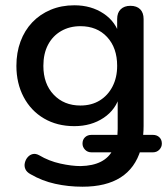

<svg xmlns="http://www.w3.org/2000/svg" viewBox="-20 -517 634 726"><path d="M292 189Q238 189 188.5 178Q139 167 96 142Q81 134 76 122.5Q71 111 74 98.5Q77 86 85 77Q93 68 104 65.5Q115 63 128 70Q165 92 208 101.5Q251 111 285 111Q331 110 361.5 94.5Q392 79 407 49L416 59H326Q311 59 301.5 49Q292 39 292 26Q292 11 301.5 2Q311 -7 326 -7H430L421 15Q423 5 424 -6Q425 -17 425 -29V-157H433Q419 -103 372 -71.5Q325 -40 261 -40Q196 -40 146.5 -69Q97 -98 69.5 -150Q42 -202 42 -268Q42 -318 57.5 -360Q73 -402 102 -432.5Q131 -463 171.5 -480Q212 -497 261 -497Q325 -497 372 -465.5Q419 -434 433 -380H423V-445Q423 -469 436.5 -482Q450 -495 473 -495Q497 -495 510 -482Q523 -469 523 -445V-41Q523 -24 521.5 -8.5Q520 7 518 20L512 -7H558Q573 -7 582.5 2Q592 11 592 26Q592 39 582.5 49Q573 59 558 59H490L512 49Q491 119 436 154Q381 189 292 189ZM284 -118Q326 -118 357 -137Q388 -156 405.5 -190Q423 -224 423 -268Q423 -336 385 -377Q347 -418 284 -418Q243 -418 211 -399.5Q179 -381 161.5 -347.5Q144 -314 144 -268Q144 -200 183 -159Q222 -118 284 -118Z"/></svg>

Font: Nunito SemiBold
Style: Regular
Weight: 600
Designer: Vernon Adams
Foundry: Vernon Adams
Version: Version 3.602